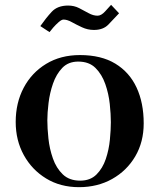

<svg xmlns="http://www.w3.org/2000/svg" viewBox="-20 -769 660 795"><path d="M439 -263Q439 -296 434.5 -338.5Q430 -381 416 -421Q402 -461 375.5 -487.5Q349 -514 304 -514Q263 -514 238 -488Q213 -462 199.5 -423Q186 -384 181 -342.5Q176 -301 176 -271Q176 -238 180.5 -195.5Q185 -153 199 -113Q213 -73 240 -47Q267 -21 312 -21Q354 -21 379.5 -46.5Q405 -72 418 -110.5Q431 -149 435 -190.5Q439 -232 439 -263ZM575 -258Q575 -181 540 -121.5Q505 -62 444.5 -28Q384 6 307 6Q230 6 171 -30Q112 -66 78.5 -127Q45 -188 45 -264Q45 -343 78 -405.5Q111 -468 171 -504.5Q231 -541 311 -541Q399 -541 457.5 -505.5Q516 -470 545.5 -406.5Q575 -343 575 -258ZM473 -714Q450 -689 428.5 -667Q407 -645 369 -645Q343 -645 319.5 -656Q296 -667 277 -677.5Q258 -688 243 -688Q235 -688 223 -677.5Q211 -667 200.5 -655Q190 -643 185 -636L147 -661Q170 -694 194 -720Q218 -746 262 -746Q287 -746 307.5 -735.5Q328 -725 347 -714.5Q366 -704 384 -704Q399 -704 415 -721.5Q431 -739 440 -749Z"/></svg>

Font: Kaisei Tokumin
Style: Bold
Weight: 700
Designer: Font-Kai, 金井和夫
Foundry: KAZUO KANAI
Version: Version 5.003